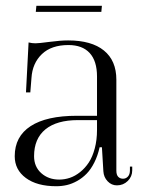

<svg xmlns="http://www.w3.org/2000/svg" viewBox="-20 -638 499 665"><path d="M31 0ZM331 -597H104L106 -618H333ZM31 -97Q31 -165.2 86 -201.1Q141 -237 246 -237H316V-373Q316 -426.8 290.6 -454.4Q265.2 -482 217 -482Q157.8 -482 125 -450.5Q92.2 -419 89 -368L85 -318H70L79 -491Q91 -488 103 -488Q114 -488 151.8 -493Q189.5 -498 216 -498Q297 -498 340 -463Q383 -428 383 -362V-47Q383 -32.2 389.5 -25.6Q396 -19 406 -19Q416.2 -19 423.1 -26.6Q430 -34.2 430 -48V-61H438V-48Q438 -26.5 422.5 -11.2Q407 4 385 4Q366.2 4 352.8 -10.1Q339.2 -24.2 338 -45L333 -128H325Q318.5 -98.5 306.6 -75Q294.8 -51.5 280 -36.4Q265.2 -21.2 247.2 -11.2Q229.2 -1.2 211.5 2.9Q193.8 7 175 7Q108.2 7 69.6 -21.5Q31 -50 31 -97ZM98 -97Q98 -60.5 123 -38.2Q148 -16 185 -16Q203.8 -16 222 -22.1Q240.2 -28.2 257.4 -41.9Q274.5 -55.5 287.5 -75.1Q300.5 -94.8 308.2 -123.9Q316 -153 316 -188V-222H250Q176.5 -222 137.2 -189.9Q98 -157.8 98 -97Z"/></svg>

Font: FogtwoNo5
Style: Regular
Weight: 400
Designer: gluk (gluksza@wp.pl)
Foundry: gluk (gluksza@wp.pl)
Version: Version 0.87